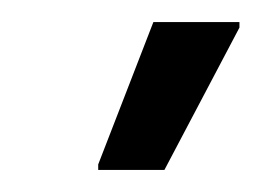

<svg xmlns="http://www.w3.org/2000/svg" viewBox="-20 -727 237 174"><path d="M69 -573V-578L119 -707H197V-702L129 -573Z"/></svg>

Font: Saira Ultra Condensed Medium
Style: Italic
Weight: 500
Width: 1
Italic angle: -12°
Designer: Hector Gatti with collaboration of the Omnibus-Type team
Foundry: Omnibus-Type
Version: Version 1.001; ttfautohint (v1.8)